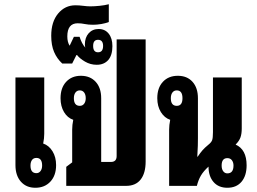

<svg xmlns="http://www.w3.org/2000/svg" viewBox="-20 -878 1212 907"><path d="M147 9Q104 9 78.5 -20Q53 -49 53 -98V-512H189V-246Q189 -225 184 -200Q211 -191 228 -163.5Q245 -136 245 -98Q245 -49 218 -20Q191 9 147 9ZM152 -60Q164 -60 171.5 -70Q179 -80 179 -96Q179 -132 152 -132Q138 -132 131 -122Q124 -112 124 -96Q124 -60 152 -60Z M293 0V-90L321 -111V-266Q321 -288 326 -312Q299 -321 282.5 -348.5Q266 -376 266 -414Q266 -463 292.5 -491.5Q319 -520 362 -520Q406 -520 432 -491.5Q458 -463 458 -414V-113H504Q531 -113 531 -141V-692H668V-115Q668 -60 644.5 -30Q621 0 576 0ZM357 -378Q370 -378 377.5 -388Q385 -398 385 -414Q385 -431 377.5 -441Q370 -451 357 -451Q344 -451 336.5 -441Q329 -431 329 -414Q329 -378 357 -378Z M437 -572Q407 -572 381.5 -587Q356 -602 344 -618H341L321 -578H274Q249 -601 235.5 -632.5Q222 -664 222 -709Q222 -775 254.5 -814Q287 -853 336 -853Q354 -853 373 -850.5Q392 -848 407 -848Q426 -848 450.5 -850.5Q475 -853 494 -858V-774Q479 -768 458.5 -764.5Q438 -761 420 -761Q397 -761 380.5 -764.5Q364 -768 347 -768Q298 -768 298 -706Q298 -679 309 -662L329 -704H356Q366 -672 383 -653Q381 -660 381 -668Q381 -701 399 -721Q417 -741 446 -741Q476 -741 493.5 -719Q511 -697 511 -660Q511 -617 491 -594Q471 -572 437 -572ZM443 -631Q467 -631 467 -661Q467 -690 443 -690Q420 -690 420 -661Q420 -631 443 -631Z M779 0V-266Q779 -287 784 -312Q757 -321 740 -348.5Q723 -376 723 -414Q723 -463 749.5 -491.5Q776 -520 820 -520Q864 -520 889.5 -491.5Q915 -463 915 -414V-225Q915 -210 914.5 -189.5Q914 -169 912 -138H914Q926 -156 936.5 -168Q947 -180 964 -194Q978 -205 982 -215.5Q986 -226 986 -254V-512H1122V-271Q1122 -246 1116 -229Q1110 -212 1093 -195Q1145 -172 1145 -97Q1145 -48 1121 -19.5Q1097 9 1054 9Q1012 9 988.5 -18.5Q965 -46 965 -91Q941 -69 929 -48.5Q917 -28 910 0ZM815 -378Q842 -378 842 -414Q842 -451 815 -451Q802 -451 794.5 -441Q787 -431 787 -414Q787 -378 815 -378ZM1054 -59Q1083 -59 1083 -96Q1083 -111 1075.5 -121Q1068 -131 1054 -131Q1027 -131 1027 -96Q1027 -79 1034.5 -69Q1042 -59 1054 -59Z"/></svg>

Font: Noto Sans Thai Looped UI Condensed ExtraBold
Style: Regular
Weight: 800
Width: 3
Designer: Cadson Demak Team
Foundry: Cadson Demak Co., Ltd.
Version: Version 1.000